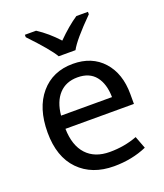

<svg xmlns="http://www.w3.org/2000/svg" viewBox="-142 -861 828 967"><g transform="rotate(-20 272.0 -378.0)"><path d="M229 -606Q204 -650 106 -753V-766H166Q223 -729 273 -674Q332 -733 382 -766H444V-753Q344 -653 319 -606ZM282 -546Q384 -546 443.5 -480Q503 -414 503 -304V-251H136Q138 -161 182.5 -113Q227 -65 307 -65Q386 -65 454 -91L479 -25Q399 10 303 10Q185 10 115 -61.5Q45 -133 45 -264Q45 -395 109.5 -470.5Q174 -546 282 -546ZM281 -474Q219 -474 182 -434Q145 -394 138 -321H411Q410 -392 377.5 -433Q345 -474 281 -474Z"/></g></svg>

Font: Advent Sans Logo
Style: Regular
Weight: 400
Designer: Types & Symbols
Foundry: Types & Symbols
Version: Version 1.002